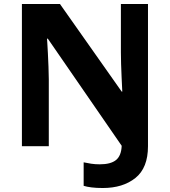

<svg xmlns="http://www.w3.org/2000/svg" viewBox="-20 -734 853 964"><path d="M496 210Q464 210 440 207Q416 204 400 199V81Q418 85 438 88Q458 91 481 91Q536 91 562.5 69.5Q589 48 591 -2L220 -540H216Q216 -540 217.5 -519Q219 -498 220.5 -465.5Q222 -433 223.5 -398Q225 -363 225 -336V0H90V-714H281L591 -274H594Q594 -274 593 -295Q592 -316 590.5 -347.5Q589 -379 588 -412.5Q587 -446 587 -471V-714H723V0Q723 109 660 159.5Q597 210 496 210Z"/></svg>

Font: Noto Sans
Style: Bold
Weight: 700
Designer: Monotype Design Team
Foundry: Monotype Imaging Inc.
Version: Version 2.000;GOOG;noto-source:20170915:90ef993387c0; ttfaut